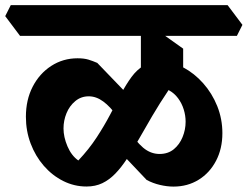

<svg xmlns="http://www.w3.org/2000/svg" viewBox="-76 -674 940 728"><path d="M581.8 33.5Q557.5 33.5 530.6 27.2Q503.8 21 480 8.2L353.8 -125L403 -192.2Q438.2 -138.2 466.6 -114.2Q495 -90.2 529 -90.2Q561 -90.2 582.9 -108.1Q604.8 -126 616.2 -154.1Q627.8 -182.2 627.8 -212.5Q627.8 -236 620.6 -259.1Q613.5 -282.2 599.1 -301.6Q584.8 -321 563.2 -332.5Q528.8 -281.2 501.1 -234Q473.5 -186.8 450.2 -145.8Q427 -104.8 405.4 -71.9Q383.8 -39 361 -15.5Q338.2 8 311.9 20.6Q285.5 33.2 252 33.2Q205.5 33.2 163.9 12.4Q122.2 -8.5 90.2 -45.2Q58.2 -82 40.2 -129.8Q22.2 -177.5 22.2 -231.2Q22.2 -295.5 47.9 -345.2Q73.5 -395 118.2 -424Q163 -453 218 -453Q242.8 -453 259.4 -447.9Q276 -442.8 292.8 -435.5L427 -296.2L368.8 -232.5Q342 -269.8 315.5 -289.2Q289 -308.8 260.5 -308.8Q231.2 -308.8 209.4 -290.6Q187.5 -272.5 176.1 -244.6Q164.8 -216.8 164.8 -187Q164.8 -154.5 179.8 -119.2Q194.8 -84 221 -65.5Q261.2 -108.2 290.2 -152.5Q319.2 -196.8 341.4 -239Q363.5 -281.2 382.9 -317.8Q402.2 -354.2 422.5 -381.9Q442.8 -409.5 468.8 -425.2Q494.8 -441 530 -441Q576 -441 618.4 -418.6Q660.8 -396.2 694.5 -358.2Q728.2 -320.2 747.8 -271.5Q767.2 -222.8 767.2 -169Q767.2 -110.2 743.1 -64.2Q719 -18.2 677.1 7.6Q635.2 33.5 581.8 33.5ZM0 -538 -56.2 -612.8 -35.2 -654.5H787L843.2 -579.8L822.2 -538ZM618.5 -378.8 458.2 -390.5V-589.8L514 -563.8L618.5 -489.5Z"/></svg>

Font: Eczar
Style: Regular
Weight: 400
Designer: Vaibhav Singh
Foundry: Rosetta Type Foundry
Version: Version 2.000